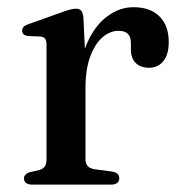

<svg xmlns="http://www.w3.org/2000/svg" viewBox="-20 -500 493 520"><path d="M194 -261Q194 -332 215 -381Q236 -430 269.8 -455.2Q303.5 -480.5 341.5 -480.5Q387 -480.5 412 -455.5Q437 -430.5 437 -386.5Q437 -352 422.2 -334.2Q407.5 -316.5 384 -316.5Q360.5 -316.5 347.5 -329.5Q334.5 -342.5 334.5 -366V-383Q334.5 -400 326.5 -408.2Q318.5 -416.5 300.5 -416.5Q278.5 -416.5 258.2 -399.5Q238 -382.5 224.8 -348Q211.5 -313.5 211.5 -261ZM206 -450.5 211.5 -334V-69.5Q211.5 -57 217.5 -50.2Q223.5 -43.5 237.5 -41.5L282.5 -35.5Q293 -34 298 -29.5Q303 -25 303 -17Q303 -9 297.2 -4.5Q291.5 0 280 0H67.5Q56 0 50.5 -4.5Q45 -9 45 -16.5Q45 -23 49.2 -27.2Q53.5 -31.5 62.5 -34L86 -39.5Q96 -42 101 -48.8Q106 -55.5 106 -69V-378.5Q106 -390 102.2 -395Q98.5 -400 90 -401L56 -402.5Q47.5 -403.5 43.8 -407.2Q40 -411 40 -416.5Q40 -423 44.2 -427.5Q48.5 -432 59.5 -435.5L141 -464.5Q160.5 -472 170.2 -474.2Q180 -476.5 186 -476.5Q195.5 -476.5 200.2 -470.5Q205 -464.5 206 -450.5Z"/></svg>

Font: Fraunces 11pt
Style: Regular
Weight: 400
Version: Version 1.000;[b76b70a41]